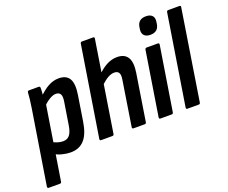

<svg xmlns="http://www.w3.org/2000/svg" viewBox="-147 -916 1567 1321"><g transform="rotate(-20 636.0 -255.5)"><path d="M226.1 8Q197.4 8 165.4 -0.1Q133.4 -8.2 111.8 -21.8L124.3 -105.8Q141.6 -94.8 162.5 -88.4Q183.5 -81.9 202.5 -81.9Q233 -81.9 250.3 -102.6Q267.7 -123.2 275.3 -169.6L301.7 -335.3Q308.1 -372.4 298.8 -389.2Q289.5 -406 265.2 -406Q244.4 -406 218.3 -390.2Q192.2 -374.3 161.9 -345L163.2 -415.2Q204.6 -457.6 242.4 -478.7Q280.2 -499.7 320.1 -499.7Q376.1 -499.7 397.6 -462.6Q419.1 -425.4 406.7 -347.8L377.7 -164Q364.3 -75.8 327 -33.9Q289.7 8 226.1 8ZM0.3 185Q-11.1 185 -10.1 173.6L76.5 -369Q82.3 -406.4 85.3 -433.2Q88.3 -460 89.3 -479.8Q90.1 -491.7 101.3 -491.7H171.8Q182.2 -491.7 182.2 -480.4Q182.6 -464.4 180.5 -440.5Q178.4 -416.7 176 -400.1L179.5 -368.9L93.3 173.6Q91.9 185 81.7 185Z M450.5 0Q439.5 0 440.9 -11L545.9 -671.6Q547.9 -683 557.5 -683H639.6Q651.3 -683 648.9 -671.6L544.7 -11Q543.3 0 533.1 0ZM688.1 0Q676.7 0 678.1 -11.4L729.5 -339.3Q735.7 -374.6 726.4 -390.3Q717.1 -406 692.6 -406Q670.2 -406 644.8 -391.4Q619.4 -376.8 587.9 -345.6L588 -413.6Q626.8 -455.4 666.4 -477.6Q706 -499.7 747.1 -499.7Q802.3 -499.7 824.8 -463.2Q847.3 -426.6 835.1 -350.8L781.5 -11.4Q780.5 0 769.6 0Z M885.7 0Q873.9 0 875.3 -11.4L949.7 -479.8Q952.1 -491.7 961.7 -491.7H1043.7Q1055.5 -491.7 1053.7 -479.8L979.1 -11.4Q977.3 0 967.7 0ZM1017.3 -564.7Q988.2 -564.7 973 -580Q957.9 -595.2 961.3 -623.2L963.3 -637.1Q970.5 -695.6 1030.3 -695.6Q1060.4 -695.6 1075.3 -680.3Q1090.1 -665.1 1086.3 -637.1L1084.3 -623.2Q1077.1 -564.7 1017.3 -564.7Z M1082.5 0Q1071.5 0 1072.9 -11L1177.9 -671.6Q1179.9 -683 1189.5 -683H1271.6Q1283.3 -683 1280.9 -671.6L1176.7 -11Q1174.9 0 1165.1 0Z"/></g></svg>

Font: Sofia Sans Condensed
Style: Italic
Weight: 400
Italic angle: -9°
Designer: Botio Nikoltchev, Ani Petrova
Foundry: lettersoup
Version: Version 4.101